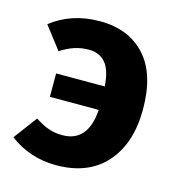

<svg xmlns="http://www.w3.org/2000/svg" viewBox="-89 -626 665 721"><g transform="rotate(15 243.0 -265.5)"><path d="M454 -270Q454 -137 385.5 -60Q317 17 192 17Q90 17 11 -43L79 -134Q108 -115 132.5 -106.5Q157 -98 186 -98Q285 -98 294 -225H104V-316H293Q289 -378 265.5 -406Q242 -434 201 -434Q171 -434 145 -425.5Q119 -417 91 -399L24 -486Q103 -548 213 -548Q325 -548 389.5 -477.5Q454 -407 454 -270Z"/></g></svg>

Font: FiraGOUPP
Style: Bold
Weight: 700
Designer: bBox Type
Foundry: bBox Type GmbH
Version: Version 1.001